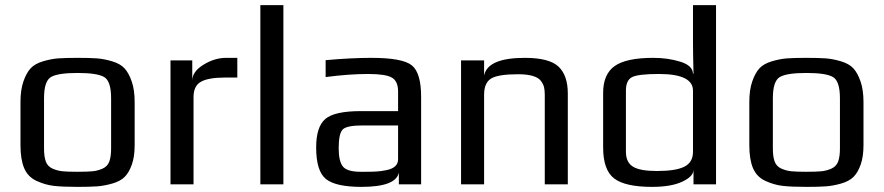

<svg xmlns="http://www.w3.org/2000/svg" viewBox="-20 -720 3455 750"><path d="M506 -321V-153Q506 -108 495 -77Q484 -46 467 -29Q450 -12 418.5 -3Q387 6 358.5 8Q330 10 283 10Q223 10 189.5 6Q156 2 122.5 -13.5Q89 -29 74.5 -63Q60 -97 60 -153V-321Q60 -369 71.5 -402Q83 -435 99.5 -453Q116 -471 148 -480.5Q180 -490 207.5 -492Q235 -494 283 -494Q331 -494 358.5 -492Q386 -490 418 -480.5Q450 -471 466.5 -453Q483 -435 494.5 -402Q506 -369 506 -321ZM414 -140V-336Q414 -403 387 -419Q360 -435 283 -435Q206 -435 179 -419Q152 -403 152 -336V-140Q152 -108 159 -89Q166 -70 185 -61.5Q204 -53 224 -51Q244 -49 283 -49Q322 -49 342 -51Q362 -53 381 -61.5Q400 -70 407 -89Q414 -108 414 -140Z M907 -417H857Q795 -417 765.5 -401Q736 -385 736 -341V0H646V-484H731V-405Q731 -440 774.5 -467Q818 -494 863 -494H907Z M1087 0H997V-700H1087Z M1625 0H1538V-46Q1527 10 1392 10Q1292 10 1253.5 -20.5Q1215 -51 1215 -144Q1215 -225 1251 -255.5Q1287 -286 1390 -286H1535V-363Q1535 -403 1510.5 -417Q1486 -431 1418 -431Q1344 -431 1252 -419V-485Q1351 -494 1431 -494Q1553 -494 1589 -464.5Q1625 -435 1625 -342ZM1535 -98V-230H1396Q1334 -230 1318.5 -214Q1303 -198 1303 -141Q1303 -90 1319.5 -69.5Q1336 -49 1389 -49H1407Q1433 -49 1450.5 -50Q1468 -51 1490 -55.5Q1512 -60 1523.5 -70.5Q1535 -81 1535 -98Z M2198 0H2108V-350Q2108 -368 2105 -380Q2102 -392 2092.5 -404.5Q2083 -417 2060.5 -423.5Q2038 -430 2004 -430Q1925 -430 1898 -413Q1871 -396 1871 -350V0H1781V-484H1871V-425Q1885 -494 2030 -494Q2126 -494 2162 -459.5Q2198 -425 2198 -355Z M2777 0H2689V-57Q2689 -31 2645.5 -10.5Q2602 10 2527 10Q2422 10 2379 -23Q2336 -56 2336 -144V-357Q2336 -430 2381 -462Q2426 -494 2532 -494Q2589 -494 2637.5 -479Q2686 -464 2687 -432H2689Q2687 -514 2687 -555V-700H2777ZM2687 -127V-366Q2687 -431 2554 -431Q2474 -431 2449.5 -419Q2425 -407 2425 -366V-127Q2425 -86 2452.5 -69Q2480 -52 2546 -52Q2620 -52 2653.5 -69Q2687 -86 2687 -127Z M3353 -321V-153Q3353 -108 3342 -77Q3331 -46 3314 -29Q3297 -12 3265.5 -3Q3234 6 3205.5 8Q3177 10 3130 10Q3070 10 3036.5 6Q3003 2 2969.5 -13.5Q2936 -29 2921.5 -63Q2907 -97 2907 -153V-321Q2907 -369 2918.5 -402Q2930 -435 2946.5 -453Q2963 -471 2995 -480.5Q3027 -490 3054.5 -492Q3082 -494 3130 -494Q3178 -494 3205.5 -492Q3233 -490 3265 -480.5Q3297 -471 3313.5 -453Q3330 -435 3341.5 -402Q3353 -369 3353 -321ZM3261 -140V-336Q3261 -403 3234 -419Q3207 -435 3130 -435Q3053 -435 3026 -419Q2999 -403 2999 -336V-140Q2999 -108 3006 -89Q3013 -70 3032 -61.5Q3051 -53 3071 -51Q3091 -49 3130 -49Q3169 -49 3189 -51Q3209 -53 3228 -61.5Q3247 -70 3254 -89Q3261 -108 3261 -140Z"/></svg>

Font: Play
Style: Regular
Weight: 400
Designer: Jonas Hecksher
Foundry: Jonas Hecksher, Playtypeª, e-types AS
Version: Version 1.002